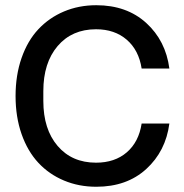

<svg xmlns="http://www.w3.org/2000/svg" viewBox="-20 -710 709 740"><path d="M351.1 9.8Q283.7 9.8 226.6 -14.2Q169.4 -38.1 127.9 -82.5Q86.4 -127 63.2 -193.1Q40 -259.3 40 -339.8Q40 -420.4 63.2 -486.8Q86.4 -553.2 127.9 -597.4Q169.4 -641.6 226.6 -665.8Q283.7 -689.9 351.1 -689.9Q468.3 -689.9 543.5 -621.6Q618.7 -553.2 632.8 -445.8H525.9Q515.1 -516.6 468.5 -556.9Q421.9 -597.2 350.1 -597.2Q257.3 -597.2 202.1 -532.5Q147 -467.8 147 -358.9V-320.8Q147 -211.9 202.1 -147.5Q257.3 -83 350.1 -83Q422.4 -83 468.8 -123Q515.1 -163.1 525.9 -233.9H632.8Q618.7 -127 543.7 -58.6Q468.8 9.8 351.1 9.8Z"/></svg>

Font: TASA Orbiter Deck Medium
Style: Regular
Weight: 500
Designer: Weizhong Zhang
Version: Version 1.000;Glyphs 3.1.2 (3151)